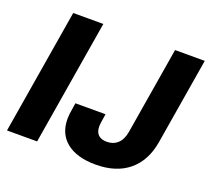

<svg xmlns="http://www.w3.org/2000/svg" viewBox="-125 -885 1145 1050"><g transform="rotate(20 448.0 -359.5)"><path d="M305.7 -727.5 185.1 0H9.8L130.4 -727.5ZM527.8 9.8Q419.9 9.8 359.4 -37.8Q298.8 -85.4 298.8 -174.3Q298.8 -186 300.8 -203.9Q302.7 -221.7 310.5 -267.6H485.8Q479 -225.6 477.5 -213.1Q476.1 -200.7 476.1 -195.3Q476.1 -128.4 543.9 -128.4Q581.1 -128.4 606.2 -151.6Q631.3 -174.8 639.2 -221.2L723.1 -727.5H896L812.5 -224.1Q793.9 -111.8 720.9 -51Q647.9 9.8 527.8 9.8Z"/></g></svg>

Font: Inter Extra Bold
Style: Italic
Weight: 800
Italic angle: -9.39999°
Designer: Rasmus Andersson
Foundry: rsms
Version: Version 4.000;git-3c8e0fc